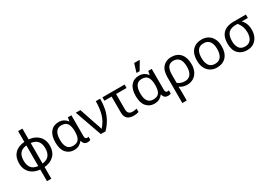

<svg xmlns="http://www.w3.org/2000/svg" viewBox="38 -1928 4694 3320"><g transform="rotate(-30 2385.5 -268.0)"><path d="M320 240V8Q241 1 181 -33.5Q121 -68 88 -127.5Q55 -187 55 -268Q55 -390 124 -462Q193 -534 320 -544V-760H406V-544Q486 -537 545.5 -502Q605 -467 638 -408Q671 -349 671 -268Q671 -147 600.5 -75Q530 -3 406 8V240ZM320 -62V-473Q228 -464 187.5 -412Q147 -360 147 -268Q147 -176 188 -123.5Q229 -71 320 -62ZM406 -62Q496 -72 538 -124.5Q580 -177 580 -268Q580 -453 406 -472Z M998 10Q902 10 841 -59.5Q780 -129 780 -266Q780 -402 839.5 -474Q899 -546 1002 -546Q1058 -546 1100 -523Q1142 -500 1168 -463H1172L1185 -536H1255V-118Q1255 -87 1267 -74.5Q1279 -62 1296 -62Q1304 -62 1313 -64Q1322 -66 1326 -67V-3Q1319 1 1303 5.5Q1287 10 1270 10Q1233 10 1208.5 -8Q1184 -26 1173 -72H1166Q1141 -36 1099.5 -13Q1058 10 998 10ZM1016 -63Q1099 -63 1133.5 -110.5Q1168 -158 1168 -261V-267Q1168 -367 1134.5 -420Q1101 -473 1015 -473Q942 -473 906.5 -419.5Q871 -366 871 -265Q871 -63 1016 -63Z M1533 0 1343 -536H1434L1531 -247Q1539 -223 1551 -190Q1563 -157 1573.5 -125.5Q1584 -94 1589 -74H1593Q1678 -168 1710 -279.5Q1742 -391 1742 -536H1829Q1829 -431 1811 -340.5Q1793 -250 1749.5 -166.5Q1706 -83 1628 0Z M2191 11Q2145 11 2106 -2.5Q2067 -16 2043 -52Q2019 -88 2019 -155V-468H1875V-536H2317V-468H2108V-164Q2108 -106 2134.5 -83Q2161 -60 2204 -60Q2226 -60 2249.5 -63.5Q2273 -67 2289 -71V-5Q2275 1 2247.5 6Q2220 11 2191 11Z M2602 10Q2506 10 2445 -59.5Q2384 -129 2384 -266Q2384 -402 2443.5 -474Q2503 -546 2606 -546Q2662 -546 2704 -523Q2746 -500 2772 -463H2776L2789 -536H2859V-118Q2859 -87 2871 -74.5Q2883 -62 2900 -62Q2908 -62 2917 -64Q2926 -66 2930 -67V-3Q2923 1 2907 5.5Q2891 10 2874 10Q2837 10 2812.5 -8Q2788 -26 2777 -72H2770Q2745 -36 2703.5 -13Q2662 10 2602 10ZM2620 -63Q2703 -63 2737.5 -110.5Q2772 -158 2772 -261V-267Q2772 -367 2738.5 -420Q2705 -473 2619 -473Q2546 -473 2510.5 -419.5Q2475 -366 2475 -265Q2475 -63 2620 -63ZM2599 -606V-618L2647 -776H2753V-766L2658 -606Z M3022 240V-275Q3022 -412 3085.5 -479Q3149 -546 3250 -546Q3367 -546 3432 -472Q3497 -398 3497 -263Q3497 -178 3466 -116.5Q3435 -55 3380.5 -22.5Q3326 10 3256 10Q3216 10 3178 -1.5Q3140 -13 3111 -35H3106Q3108 -19 3109 17Q3110 53 3110 98V240ZM3255 -63Q3327 -63 3366.5 -114.5Q3406 -166 3406 -263Q3406 -370 3365.5 -421Q3325 -472 3248 -472Q3111 -472 3111 -274V-112Q3140 -87 3177.5 -75Q3215 -63 3255 -63Z M4103 -269Q4103 -136 4035.5 -63Q3968 10 3853 10Q3782 10 3726.5 -22.5Q3671 -55 3639 -117.5Q3607 -180 3607 -269Q3607 -402 3674 -474Q3741 -546 3856 -546Q3929 -546 3984.5 -513.5Q4040 -481 4071.5 -419.5Q4103 -358 4103 -269ZM3698 -269Q3698 -174 3735.5 -118.5Q3773 -63 3855 -63Q3936 -63 3974 -118.5Q4012 -174 4012 -269Q4012 -364 3974 -418Q3936 -472 3854 -472Q3772 -472 3735 -418Q3698 -364 3698 -269Z M4453 10Q4344 10 4278 -58Q4212 -126 4212 -256Q4212 -357 4247 -418.5Q4282 -480 4346 -508Q4410 -536 4497 -536H4739V-468H4617Q4655 -431 4676 -379.5Q4697 -328 4697 -256Q4697 -184 4669.5 -123.5Q4642 -63 4588 -26.5Q4534 10 4453 10ZM4455 -63Q4509 -63 4543 -89Q4577 -115 4593 -158.5Q4609 -202 4609 -254Q4609 -382 4532 -468H4497Q4399 -468 4350 -418.5Q4301 -369 4301 -256Q4301 -171 4337 -117Q4373 -63 4455 -63Z"/></g></svg>

Font: Go Noto Current
Style: Regular
Weight: 400
Designer: Monotype Design Team
Foundry: Monotype Imaging Inc.
Version: Version 2.007; ttfautohint (v1.8) -l 8 -r 50 -G 200 -x 14 -D